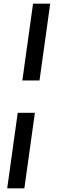

<svg xmlns="http://www.w3.org/2000/svg" viewBox="-20 -766 311 1040"><path d="M101 -330 159 -746H252L194 -330ZM19 254 76 -155H169L112 254Z"/></svg>

Font: Hanken Grotesk
Style: Bold Italic
Weight: 700
Italic angle: -8°
Designer: Alfredo Marco Pradil
Foundry: Hanken Design Co.
Version: Version 3.013